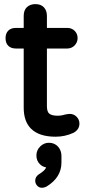

<svg xmlns="http://www.w3.org/2000/svg" viewBox="-20 -640 413 929"><path d="M364.3 -42Q364.3 -12.7 335 2.9Q335 2.9 335 2.9Q293.9 21.5 249 21.5Q168.9 21.5 129.9 -17.6Q94.7 -52.7 94.7 -119.1V-405.3H56.6Q33.2 -405.3 20 -418.5Q6.8 -431.6 6.8 -455.1Q6.8 -478.5 20 -491.7Q33.2 -504.9 56.6 -504.9H94.7V-563.5Q94.7 -590.8 110.4 -605.5Q126 -620.1 151.4 -620.1Q177.7 -620.1 192.4 -604.5Q207 -588.9 207 -563.5V-504.9H305.7Q327.1 -504.9 341.3 -490.7Q355.5 -476.6 355.5 -455.1Q355.5 -435.5 340.8 -419.9Q326.2 -405.3 305.7 -405.3H207V-127Q207 -98.6 218.8 -89.8Q231.4 -80.1 258.8 -80.1Q277.3 -80.1 294.9 -85.9H295.9Q309.6 -88.9 317.4 -88.9Q336.9 -88.9 350.6 -75.2Q364.3 -61.5 364.3 -42ZM277.3 114.3V146.5Q277.3 218.8 205.1 262.7Q193.4 268.6 183.6 268.6Q168.9 268.6 159.7 258.3Q150.4 248 150.4 234.4Q150.4 215.8 167 204.1Q193.4 187.5 200.2 175.8Q202.1 172.9 203.1 169.9Q185.5 167 172.9 154.3Q156.2 137.7 156.2 112.3Q156.2 86.9 174.3 68.8Q192.4 50.8 216.8 50.8Q243.2 50.8 260.7 69.3Q277.3 87.9 277.3 114.3Z"/></svg>

Font: FakePearl
Style: SemiBold
Weight: 400
Version: Version 1.2